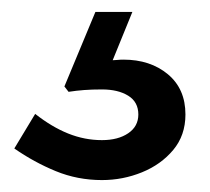

<svg xmlns="http://www.w3.org/2000/svg" viewBox="-20 -46 352 322"><path d="M151 256Q110 256 73.5 241Q37 226 4 203L39 145Q67 167 94.5 178Q122 189 151 189Q178 189 195 177.5Q212 166 212 146Q212 125 195 114.5Q178 104 151 104Q134 104 121 105Q108 106 95 108L88 99L140 -26H202L169 55Q172 55 177 54.5Q182 54 187 54Q232 54 261.5 78.5Q291 103 291 146Q291 181 270.5 205.5Q250 230 218 243Q186 256 151 256Z"/></svg>

Font: BioRhyme
Style: Bold
Weight: 700
Designer: Aoife Mooney
Foundry: Aoife Mooney Type
Version: Version 1.600;gftools[0.9.33]